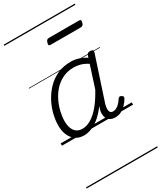

<svg xmlns="http://www.w3.org/2000/svg" viewBox="-301 -984 1224 1457"><g transform="rotate(-30 311.5 -255.0)"><path d="M187 17Q145 17 115 -3Q85 -23 68.5 -59.5Q52 -96 52 -146Q52 -191 64.5 -242.5Q77 -294 103 -343Q129 -392 167.5 -432Q206 -472 258 -495.5Q310 -519 376 -519Q409 -519 444 -508Q479 -497 507 -477L513 -495Q517 -507 523.5 -511Q530 -515 543 -515Q562 -515 566.5 -507.5Q571 -500 567 -488L443 -111Q436 -86 436 -68Q436 -50 444 -40.5Q452 -31 467 -31Q484 -31 499.5 -40Q515 -49 528 -63.5Q541 -78 550 -93Q555 -100 562.5 -103.5Q570 -107 580 -100Q592 -94 592.5 -86Q593 -78 588 -71Q577 -51 558.5 -31Q540 -11 515.5 3Q491 17 460 17Q438 17 422 10Q406 3 396.5 -10Q387 -23 384 -41Q381 -59 384 -81Q387 -91 389.5 -100.5Q392 -110 395 -119Q357 -67 319.5 -37Q282 -7 248 5Q214 17 187 17ZM110 -150Q110 -115 120 -88.5Q130 -62 150 -47.5Q170 -33 202 -33Q237 -33 275.5 -55.5Q314 -78 353.5 -124.5Q393 -171 432 -243L493 -433Q458 -455 429 -462.5Q400 -470 372 -470Q318 -470 275.5 -449Q233 -428 202 -394Q171 -360 150.5 -317.5Q130 -275 120 -231.5Q110 -188 110 -150ZM309 -706Q296 -706 293.5 -712.5Q291 -719 295 -731Q298 -744 304.5 -751Q311 -758 322 -758H587Q599 -758 601.5 -751Q604 -744 600 -731Q597 -718 590.5 -712Q584 -706 572 -706ZM0 365H623V375H0ZM0 -20H623V0H0ZM0 -505H623V-500H0ZM0 -885H623V-875H0Z"/></g></svg>

Font: Playwrite DK Uloopet Guides
Style: Regular
Weight: 400
Designer: Veronika Burian, José Scaglione
Foundry: TypeTogether
Version: Version 1.003